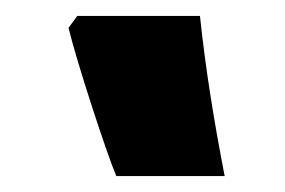

<svg xmlns="http://www.w3.org/2000/svg" viewBox="-20 -835 358 241"><path d="M77 -815 66 -800C77 -755 114 -642 126 -614H262C249 -681 238 -748 231 -815Z"/></svg>

Font: Noto Sans Armenian ExtraCondensed Black
Style: Regular
Weight: 900
Width: 2
Designer: Monotype Design Team
Foundry: Monotype Imaging Inc.
Version: Version 2.008